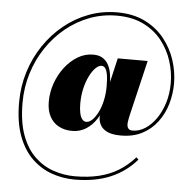

<svg xmlns="http://www.w3.org/2000/svg" viewBox="-63 -854 1137 1132"><g transform="rotate(5 505.0 -288.0)"><path d="M419 214Q350.5 214 285.5 191.5Q220.5 169 168.2 119.2Q116 69.5 85.2 -12Q54.5 -93.5 54.5 -211Q54.5 -305 81.2 -391.2Q108 -477.5 156.8 -550Q205.5 -622.5 271.8 -676.5Q338 -730.5 417.5 -760.2Q497 -790 585 -790Q680 -790 749.8 -755.5Q819.5 -721 865 -664Q910.5 -607 932.8 -538.2Q955 -469.5 955 -401Q955 -338.5 937.5 -279Q920 -219.5 884.2 -172Q848.5 -124.5 795 -96.5Q741.5 -68.5 669 -68.5Q619 -68.5 590.5 -81.5Q562 -94.5 549.2 -115.8Q536.5 -137 535.5 -162Q534.5 -187 539.5 -210L611.5 -520H788.5L713.5 -203Q710.5 -190.5 707.5 -176.5Q704.5 -162.5 703 -149.8Q701.5 -137 703.8 -126.5Q706 -116 713.5 -109.8Q721 -103.5 736 -103.5Q773.5 -103.5 809.2 -126.2Q845 -149 873.5 -189.8Q902 -230.5 918.8 -284.5Q935.5 -338.5 935.5 -401Q935.5 -467 914.8 -532.2Q894 -597.5 851.2 -651.5Q808.5 -705.5 742.2 -738Q676 -770.5 584.5 -770.5Q500.5 -770.5 424.2 -741.8Q348 -713 284.2 -661Q220.5 -609 173.5 -538.8Q126.5 -468.5 100.8 -385.2Q75 -302 75 -211Q75 -97 103.8 -19.2Q132.5 58.5 181.8 105.5Q231 152.5 292.5 173.5Q354 194.5 419 194.5Q498.5 194.5 562.2 179Q626 163.5 677.2 132Q728.5 100.5 772 51.5L785 64Q722 137.5 631.8 175.8Q541.5 214 419 214ZM381 -70.5Q335 -70.5 300.8 -89Q266.5 -107.5 247.5 -143.2Q228.5 -179 228.5 -230.5Q228.5 -285.5 247 -338.8Q265.5 -392 298.5 -435Q331.5 -478 374.2 -503.8Q417 -529.5 466 -529.5Q501 -529.5 523 -515Q545 -500.5 557.2 -476.5Q569.5 -452.5 574 -422.5Q578.5 -392.5 578.5 -362Q578.5 -303.5 564.8 -251Q551 -198.5 525.2 -157.8Q499.5 -117 462.8 -93.8Q426 -70.5 381 -70.5ZM459.5 -131Q476.5 -131 494.2 -148Q512 -165 527.2 -195Q542.5 -225 551.5 -265Q560.5 -305 560.5 -350.5Q560.5 -366.5 559.5 -386.5Q558.5 -406.5 554.8 -425.2Q551 -444 542.8 -456Q534.5 -468 520 -468Q503.5 -468 485 -449.8Q466.5 -431.5 450.2 -399Q434 -366.5 424.2 -324.5Q414.5 -282.5 414.5 -235Q414.5 -203 419.5 -179.8Q424.5 -156.5 434.5 -143.8Q444.5 -131 459.5 -131Z"/></g></svg>

Font: Bodoni Moda 11pt ExtraBold
Style: Italic
Weight: 800
Italic angle: -13°
Version: Version 2.004